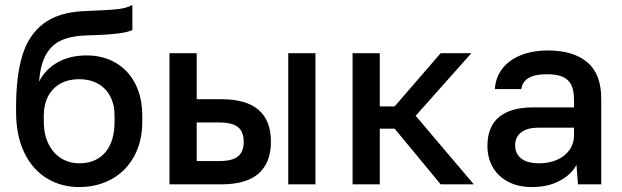

<svg xmlns="http://www.w3.org/2000/svg" viewBox="-20 -745 2515 776"><path d="M45 -292V-312Q45 -437 70 -520Q95 -603 155 -649Q215 -695 317 -700L360 -702Q421 -704 456 -708Q491 -712 515 -725V-624Q499 -615 455.5 -609.5Q412 -604 332 -602Q268 -600 228 -582Q188 -564 165.5 -523.5Q143 -483 138 -415Q162 -464 212 -492.5Q262 -521 330 -521Q396 -521 447 -491.5Q498 -462 526.5 -407Q555 -352 555 -277V-254Q555 -173 522 -113Q489 -53 431 -21Q373 11 300 11Q227 11 169 -24.5Q111 -60 78 -128.5Q45 -197 45 -292ZM443 -254V-277Q443 -323 425 -356.5Q407 -390 374.5 -407.5Q342 -425 300 -425Q257 -425 225 -407.5Q193 -390 175 -357Q157 -324 157 -277V-254Q157 -202 176 -163.5Q195 -125 227.5 -105Q260 -85 300 -85Q367 -85 405 -128.5Q443 -172 443 -254Z M665 -530H775V-344H875Q1075 -344 1075 -172Q1075 -89 1026 -44.5Q977 0 875 0H665ZM965 -172Q965 -212 942 -231Q919 -250 865 -250H775V-94H865Q919 -94 942 -113Q965 -132 965 -172ZM1145 -530H1255V0H1145Z M1405 -530H1515V-315H1575L1761 -530H1885L1660 -277L1895 0H1761L1575 -225H1515V0H1405Z M1950 -155Q1950 -233 1997 -272Q2044 -311 2135 -311H2300V-340Q2300 -380 2288.5 -402.5Q2277 -425 2253 -435Q2229 -445 2190 -445Q2095 -445 2087 -385H1980Q1983 -431 2009 -466Q2035 -501 2083 -521Q2131 -541 2195 -541Q2297 -541 2353.5 -493.5Q2410 -446 2410 -346V0H2316L2310 -79Q2290 -40 2242.5 -14.5Q2195 11 2130 11Q2074 11 2033.5 -10.5Q1993 -32 1971.5 -69.5Q1950 -107 1950 -155ZM2300 -200V-229H2155Q2112 -229 2087 -210.5Q2062 -192 2062 -158Q2062 -124 2086.5 -104.5Q2111 -85 2160 -85Q2198 -85 2230 -98.5Q2262 -112 2281 -138Q2300 -164 2300 -200Z"/></svg>

Font: .
Style: 
Weight: 500
Designer: A.Korolkova, Vitaly Kuzmin
Foundry: ParaType Ltd
Version: Version 1.000; Glyphs 3.2, build 3192.0